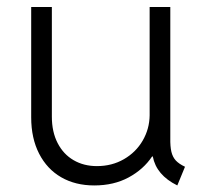

<svg xmlns="http://www.w3.org/2000/svg" viewBox="-20 -535 605 562"><path d="M71.3 -191.4V-514.6H131.8V-193.4Q131.8 -148.9 148.7 -116.2Q165.5 -83.5 195.3 -66.2Q225.1 -48.8 263.7 -48.8Q307.6 -48.8 342.8 -69.1Q377.9 -89.4 397.7 -123.5Q417.5 -157.7 418 -197.3V-514.6H478.5V-131.8Q478 -106 481.7 -90.6Q485.4 -75.2 494.6 -65.2Q503.9 -55.2 521.5 -46.9L499 7.8Q437.5 -22.5 427.2 -77.1H425.3Q399.9 -39.1 356.4 -15.6Q313 7.8 255.9 7.8Q200.7 7.8 159.2 -16.1Q117.7 -40 94.5 -85.2Q71.3 -130.4 71.3 -191.4Z"/></svg>

Font: Reddit Sans Fudge Light
Style: Regular
Weight: 300
Designer: Stephen Hutchings
Foundry: Reddit
Version: Version 1.013